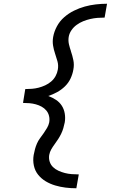

<svg xmlns="http://www.w3.org/2000/svg" viewBox="-20 -853 640 1026"><path d="M388 153Q358 153 330 149.5Q302 146 275 138Q248 130 224.5 116Q201 102 184 81Q167 60 161 32Q155 4 160 -25Q163 -41 167 -56Q171 -71 177.5 -86Q184 -101 194 -114.5Q204 -128 213.5 -141.5Q223 -155 231.5 -169.5Q240 -184 243 -199Q246 -217 242 -233.5Q238 -250 227.5 -262.5Q217 -275 202.5 -283Q188 -291 171.5 -295.5Q155 -300 138 -301.5Q121 -303 103 -303L115 -377Q133 -377 151 -378.5Q169 -380 186.5 -384.5Q204 -389 221.5 -397Q239 -405 253.5 -417.5Q268 -430 277 -446.5Q286 -463 289 -481Q293 -504 287 -525.5Q281 -547 274 -567.5Q267 -588 263.5 -610Q260 -632 264 -655Q269 -684 284 -712Q299 -740 323 -761Q347 -782 375.5 -796Q404 -810 433 -818Q462 -826 492 -829.5Q522 -833 552 -833L539 -759Q520 -759 501 -757.5Q482 -756 462.5 -751.5Q443 -747 424.5 -739.5Q406 -732 389.5 -720Q373 -708 361.5 -691Q350 -674 347 -655Q344 -635 348.5 -616Q353 -597 359 -580V-579Q367 -556 372 -531.5Q377 -507 372 -481Q368 -457 357 -433.5Q346 -410 327 -391.5Q308 -373 285 -360.5Q262 -348 238 -340Q260 -332 279 -319.5Q298 -307 310 -288.5Q322 -270 326 -246.5Q330 -223 326 -199Q323 -184 318.5 -168.5Q314 -153 307 -138.5Q300 -124 291 -110Q282 -96 272 -82.5Q262 -69 254 -55Q246 -41 243 -25Q240 -6 245.5 11Q251 28 263.5 40Q276 52 292.5 59.5Q309 67 326.5 71.5Q344 76 363 77.5Q382 79 401 79Z"/></svg>

Font: Iosevka Extended
Style: Italic
Weight: 400
Width: 7
Italic angle: -9°
Monospace: yes
Designer: Belleve Invis
Foundry: Belleve Invis
Version: Version 32.5.0; ttfautohint (v1.8.4)